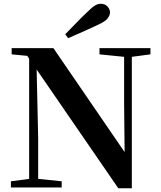

<svg xmlns="http://www.w3.org/2000/svg" viewBox="-20 -997 855 1021"><path d="M327 -815Q357 -845 386 -875.5Q415 -906 443 -932Q468 -957 484 -967Q500 -977 516 -977Q538 -977 551.5 -962.5Q565 -948 565 -931Q565 -916 552.5 -899.5Q540 -883 503 -866Q463 -847 422.5 -829Q382 -811 342 -794ZM38 0V-33L144 -47H171L308 -33V0ZM135 0V-713H173L183 -261V0ZM509 -708V-741H780V-708L675 -694H648ZM609 4 162 -646 159 -649 125 -700 42 -708V-741H264L662 -160L643 -153L640 -450V-741H681V4Z"/></svg>

Font: Noto Serif TC
Style: Bold
Weight: 700
Designer: Ryoko NISHIZUKA 西塚涼子 (kana & ideographs); Frank Grießhammer (Latin, Greek & Cyrillic); Wenlong ZHANG 张文龙 (bopomofo); San
Foundry: Adobe
Version: Version 2.002-H1;hotconv 1.1.0;makeotfexe 2.6.0